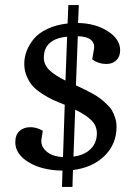

<svg xmlns="http://www.w3.org/2000/svg" viewBox="-20 -658 538 753"><path d="M277.8 -323.2Q298.3 -313.5 310.8 -307.6Q323.2 -301.8 342.3 -291.3Q361.3 -280.8 372.8 -272Q384.3 -263.2 397.9 -250.2Q411.6 -237.3 419.2 -224.6Q426.8 -211.9 431.9 -195.3Q437 -178.7 437 -160.2Q437 -92.8 389.9 -46.6Q342.8 -0.5 266.1 8.8L264.2 75.2H223.1L225.1 11.2Q143.6 9.8 91.8 -22Q40 -53.7 40 -100.1Q40 -129.4 56.6 -144.3Q73.2 -159.2 99.1 -159.2Q124.5 -159.2 147.9 -145L143.1 -115.2Q137.7 -86.4 161.1 -65.2Q184.6 -43.9 227.1 -42L233.9 -247.1Q205.6 -258.3 187 -266.8Q168.5 -275.4 145.3 -290.3Q122.1 -305.2 108.4 -320.6Q94.7 -335.9 85 -358.6Q75.2 -381.3 75.2 -408.2Q75.2 -433.1 84.5 -457.8Q93.8 -482.4 112.5 -505.4Q131.3 -528.3 165.8 -544.7Q200.2 -561 245.1 -565.9L248 -638.2H289.1L286.1 -567.9Q355 -566.4 403.1 -535.4Q451.2 -504.4 451.2 -460.9Q451.2 -436 436.3 -421.6Q421.4 -407.2 397.9 -407.2Q379.9 -407.2 364.5 -412.8Q349.1 -418.5 341.8 -425.8L348.1 -462.9Q353 -485.8 338.1 -500.2Q323.2 -514.6 285.2 -516.1ZM151.9 -432.1Q151.9 -403.8 173.6 -383.1Q195.3 -362.3 236.8 -341.8L243.2 -514.2Q151.9 -504.9 151.9 -432.1ZM268.1 -43.9Q312 -49.8 335.9 -74Q359.9 -98.1 359.9 -134.8Q359.9 -165.5 337.9 -186.8Q315.9 -208 274.9 -228Z"/></svg>

Font: Literata Book
Style: Italic
Weight: 400
Italic angle: -3°
Designer: Latin by Veronika Burian and Jose Scaglione. Greek by Irene Vlachou. Cyrillic by Vera Evstafieva
Foundry: TypeTogether
Version: Version 1.003;PS 001.003;hotconv 1.0.88;makeotf.lib2.5.64775